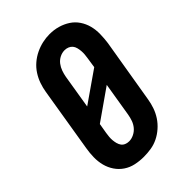

<svg xmlns="http://www.w3.org/2000/svg" viewBox="-222 -841 943 943"><g transform="rotate(-45 250.0 -369.0)"><path d="M205 8Q176 8 148 2Q120 -4 97 -19.5Q74 -35 58.5 -58Q43 -81 36 -108Q29 -135 29.5 -164.5Q30 -194 35 -223L90 -558Q94 -583 102.5 -607.5Q111 -632 125.5 -654.5Q140 -677 160.5 -694.5Q181 -712 205 -723.5Q229 -735 254 -740.5Q279 -746 304 -746Q334 -746 361.5 -738Q389 -730 412 -715Q435 -700 450.5 -677Q466 -654 473 -627Q480 -600 479.5 -570.5Q479 -541 475 -512L419 -177Q415 -152 406.5 -127.5Q398 -103 383.5 -81Q369 -59 348.5 -41Q328 -23 304.5 -11.5Q281 0 255.5 4Q230 8 205 8ZM183 -364 344 -476 352 -529Q354 -541 355 -553Q356 -565 355 -577Q354 -589 351 -600.5Q348 -612 341 -620.5Q334 -629 323 -633.5Q312 -638 300 -638Q282 -638 265.5 -629.5Q249 -621 238 -606.5Q227 -592 221 -575Q215 -558 212 -541ZM208 -97Q225 -97 242 -105.5Q259 -114 270.5 -128Q282 -142 288 -159Q294 -176 297 -194L326 -371L166 -259L157 -206Q155 -194 154 -182Q153 -170 154 -158.5Q155 -147 158 -135.5Q161 -124 167.5 -115Q174 -106 185 -101.5Q196 -97 208 -97Z"/></g></svg>

Font: Iosevka Slab Extrabold Oblique
Style: Regular
Weight: 800
Italic angle: -9°
Monospace: yes
Designer: Belleve Invis
Foundry: Belleve Invis
Version: Version 11.1.1; ttfautohint (v1.8.3)